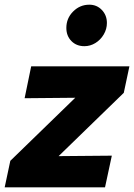

<svg xmlns="http://www.w3.org/2000/svg" viewBox="-40 -799 572 819"><path d="M-20 0 4 -113 281 -382 65 -380 93 -516H512L488 -403L210 -133L437 -135L408 0ZM320 -602Q286 -602 264.5 -624Q243 -646 243 -680Q243 -721 272 -750Q301 -779 341 -779Q373 -779 394.5 -756.5Q416 -734 416 -701Q416 -675 402.5 -652Q389 -629 367 -615.5Q345 -602 320 -602Z"/></svg>

Font: Red Hat Text
Style: Italic
Weight: 300
Italic angle: -12°
Designer: Pentagram, MCKL
Foundry: Pentagram, MCKL
Version: Version 1.023